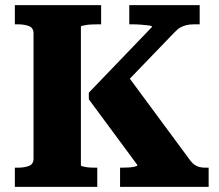

<svg xmlns="http://www.w3.org/2000/svg" viewBox="-20 -730 856 750"><path d="M38 0V-75H49Q76 -75 93.5 -82Q111 -89 111 -111V-599Q111 -621 93.5 -628Q76 -635 49 -635H38V-710H375V-635H364Q352 -635 339.5 -634.5Q327 -634 317.5 -632.5Q308 -631 302 -629.5Q296 -628 296 -625V-85Q296 -82 301.5 -80.5Q307 -79 315 -77.5Q323 -76 333 -75.5Q343 -75 352 -75H360V0ZM449 0V-75H457Q472 -75 485.5 -76Q499 -77 508 -79.5Q517 -82 517 -85L327 -342V-368L574 -625Q574 -629 562 -630.5Q550 -632 532.5 -633.5Q515 -635 498 -635H485V-710H760V-635H738Q722 -635 709 -632Q696 -629 684.5 -622.5Q673 -616 661 -603L420 -353L467 -450L724 -102Q732 -92 740.5 -86Q749 -80 759.5 -77.5Q770 -75 783 -75H795V0Z"/></svg>

Font: Roboto Serif
Style: Bold
Weight: 700
Designer: Greg Gazdowicz
Foundry: Commercial Type
Version: Version 1.008